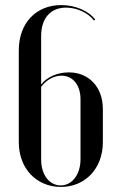

<svg xmlns="http://www.w3.org/2000/svg" viewBox="-20 -728 479 756"><path d="M54 -168C54 -65 123 8 220 8C316 8 385 -65 385 -168V-299C385 -385 330 -443 251 -443C206 -443 165 -425 142 -395V-586C142 -656 179 -698 240 -698C282 -698 327 -678 350 -647L355 -651C328 -686 276 -708 221 -708C122 -708 54 -637 54 -530ZM142 -386C162 -413 192 -430 222 -430C267 -430 297 -393 297 -337V-101C297 -41 264 2 219 2C174 2 142 -40 142 -100Z"/></svg>

Font: Moniqa SemBd Display
Style: Regular
Weight: 600
Designer: Rajesh Rajput
Foundry: Rajesh Rajput
Version: Version 1.000